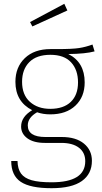

<svg xmlns="http://www.w3.org/2000/svg" viewBox="-20 -789 536 1009"><path d="M477 -519Q430 -506 339 -505Q425 -462 425 -356Q425 -280 376.5 -234Q328 -188 244 -188Q206 -188 175 -199Q126 -171 126 -130Q126 -69 219 -69H305Q379 -69 421 -34.5Q463 0 463 56Q463 125 410 162.5Q357 200 251 200Q139 200 89 166.5Q39 133 39 57H72Q73 99 90.5 123Q108 147 146 158Q184 169 251 169Q428 169 428 58Q428 13 395 -12.5Q362 -38 302 -38H216Q157 -38 124 -62Q91 -86 91 -124Q91 -175 149 -210Q61 -255 61 -359Q61 -436 110.5 -483.5Q160 -531 245 -531H280Q360 -531 395.5 -536.5Q431 -542 466 -555ZM96 -359Q96 -291 137 -254Q178 -217 244 -217Q314 -217 352 -253.5Q390 -290 390 -356Q390 -422 353.5 -461.5Q317 -501 245 -501Q172 -501 134 -462.5Q96 -424 96 -359ZM334 -734 150 -650 138 -673 318 -769Z"/></svg>

Font: FiraGO UltraLight
Style: Regular
Weight: 200
Designer: bBox Type
Foundry: bBox Type GmbH
Version: Version 1.001